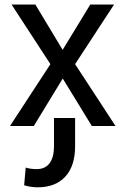

<svg xmlns="http://www.w3.org/2000/svg" viewBox="-20 -548 546 835"><path d="M127 0H23.4L199.2 -269L30.3 -528.3H133.8L252.4 -331.1L372.6 -528.3H476.1L306.6 -269L482.4 0H379.4L252.9 -206.5ZM214.8 -34.7H306.6V87.9Q306.6 173.8 263.9 220.2Q221.2 266.6 144 266.6Q114.3 266.6 85 257.8L91.8 180.7Q112.3 187.5 139.6 187.5Q176.3 187.5 195.6 161.9Q214.8 136.2 214.8 87.9Z"/></svg>

Font: Bert Sans Medium
Style: Regular
Weight: 500
Designer: Christian Robertson, Adam Twardoch, & Cristiano Sobral
Foundry: Google
Version: Version 12.135;January 10, 2020;FontCreator 12.0.0.2547 64-b